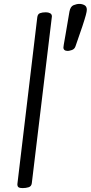

<svg xmlns="http://www.w3.org/2000/svg" viewBox="-20 -950 465 984"><path d="M96 14Q82 14 75.5 10Q69 6 69 -6L171 -861Q173 -878 185 -882.5Q197 -887 215 -887Q228 -887 237 -882Q246 -877 246 -866L143 -11Q141 5 127 9.5Q113 14 96 14ZM328 -689Q305 -689 305 -707Q305 -709 307 -722Q309 -735 316 -773.5Q323 -812 336 -891Q341 -917 357 -923.5Q373 -930 387 -930Q401 -930 413 -923.5Q425 -917 425 -900Q425 -892 420 -873Q415 -854 402.5 -816Q390 -778 367 -713Q362 -698 348 -693.5Q334 -689 328 -689Z"/></svg>

Font: Kite One
Style: Regular
Weight: 400
Designer: Eduardo Rodriguez Tunni
Foundry: Eduardo Rodriguez Tunni
Version: Version 1.002; ttfautohint (v1.8.4.7-5d5b);gftools[0.9.23]